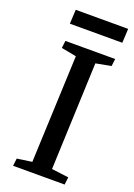

<svg xmlns="http://www.w3.org/2000/svg" viewBox="-165 -945 703 1008"><g transform="rotate(20 186.5 -441.0)"><path d="M159 -653 75 -669 80 -710H358L353 -669L268 -653L244 -54L339 -42L334 0H46L51 -42L134 -54ZM75 -882H368L364 -803H71Z"/></g></svg>

Font: Literata 36pt Medium
Style: Italic
Weight: 500
Italic angle: -2°
Designer: Latin by Veronika Burian and Jose Scaglione. Greek by Irene Vlachou. Cyrillic by Vera Evstafieva
Foundry: TypeTogether
Version: Version 3.002